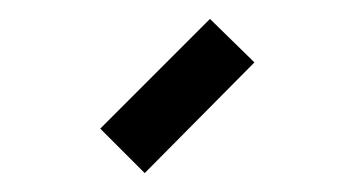

<svg xmlns="http://www.w3.org/2000/svg" viewBox="-20 -792 375 203"><path d="M133 -609 86 -656 202 -772 249 -726Z"/></svg>

Font: Milkman
Style: Regular
Weight: 300
Designer: Giulia Boggio / Martin Desinde
Version: Version 1.000